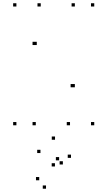

<svg xmlns="http://www.w3.org/2000/svg" viewBox="-20 -760 660 1180"><path d="M559.2 10V-10H539.2V10ZM559.2 -720V-740H539.2V-720ZM440 -720V-740H420V-720ZM440 -223.5V-243.5H420V-223.5ZM434 -223.5V-243.5H414V-223.5ZM230.4 -720V-740H210.4V-720ZM80.8 -720V-740H60.8V-720ZM80.8 10V-10H60.8V10ZM200 10V-10H180V10ZM200 -483.2V-503.2H180V-483.2ZM206 -483.2V-503.2H186V-483.2ZM410.3 10V-10H390.3V10ZM366.4 250.9V230.9H346.4V250.9ZM343.4 225.4V205.4H323.4V225.4ZM221.1 348V328H201.1V348ZM262.8 399.8V379.8H242.8V399.8ZM416.3 210.2V190.2H396.3V210.2ZM318.2 98.9V78.9H298.2V98.9ZM228.6 180.6V160.6H208.6V180.6ZM317.7 263.1V243.1H297.7V263.1Z"/></svg>

Font: Monaspace Neon Dots Var
Style: Regular
Weight: 400
Designer: Riley Cran and the Lettermatic Team
Version: Version 1.100 (Monaspace Neon Dots)